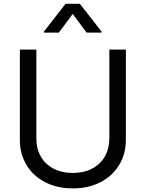

<svg xmlns="http://www.w3.org/2000/svg" viewBox="-20 -992 777 1024"><path d="M563.2 -727.3H651.3V-245.7Q651.3 -171.5 615.9 -112.7Q580.6 -54 516.5 -20.6Q452.4 12.8 368.6 12.8Q284.4 12.8 220.2 -20.6Q155.9 -54 120.9 -112.7Q85.9 -171.5 85.9 -245.7V-727.3H174V-252.8Q173.7 -199.6 197.1 -158Q220.5 -116.5 264.7 -93Q308.9 -69.6 368.6 -69.6Q427.9 -69.6 471.9 -93Q516 -116.5 539.4 -158Q562.9 -199.6 563.2 -252.8ZM521.3 -818.2H441.8L367.9 -917.6L294 -818.2H214.5V-823.9L329.5 -971.6H406.2L521.3 -823.9Z"/></svg>

Font: Riot Sans
Style: Regular
Weight: 400
Designer: Rasmus Andersson
Foundry: rsms
Version: Version 4.001